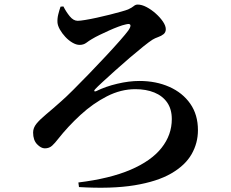

<svg xmlns="http://www.w3.org/2000/svg" viewBox="-20 -793 1040 863"><path d="M265 -764.1 252.1 -763Q246.8 -747.8 242 -728.9Q237.3 -710.1 238.3 -692.5Q239.2 -678.4 248.8 -660.9Q258.5 -643.5 273.3 -627.6Q288 -611.6 305.4 -601.4Q322.7 -591.2 337.8 -591.2Q355.4 -591.2 368.1 -600.7Q380.8 -610.3 392.4 -617Q407.8 -626.4 428.4 -636.3Q448.9 -646.3 470.4 -655.9Q491.8 -665.5 511.3 -672.8Q530.7 -680.2 545 -683.2Q563.5 -688.2 566.1 -680.6Q568.6 -673 556.2 -655.2Q545.9 -641.1 519 -610.4Q492.1 -579.8 456 -541.1Q420 -502.4 381.5 -462.6Q343 -422.9 309.8 -389.7Q276.5 -356.4 255 -337.7Q216.1 -303 187.8 -279.5Q159.5 -256 144.1 -237.2Q128.8 -218.4 128.8 -197.3Q128.8 -163.2 146.6 -144.7Q164.4 -126.2 181.5 -126.2Q201.4 -126.2 214.4 -138.3Q227.3 -150.3 240.2 -167.2Q285.7 -224.9 341.7 -276.4Q397.7 -327.9 460.6 -360.1Q523.5 -392.2 588.1 -392.2Q636.9 -392.2 673.9 -377.1Q710.9 -361.9 731.6 -332Q752.2 -302.1 752.2 -257.7Q752.2 -186.7 706.1 -128.3Q660 -69.9 566.8 -30Q473.6 9.9 332.3 27.2L335 47.8Q481.6 56.6 584 39.9Q686.5 23.1 749.3 -13.2Q812.1 -49.4 840.9 -99.5Q869.7 -149.6 869.7 -207.8Q869.7 -277.5 835.2 -326.8Q800.7 -376.2 741 -402.6Q681.4 -429.1 606.4 -429.1Q559.8 -429.1 507.1 -416.6Q454.3 -404.2 412.3 -383.3Q406.5 -380.8 404.3 -383.2Q402.1 -385.7 406.9 -391.2Q416.5 -401.8 441 -424.4Q465.5 -447 497.6 -475.8Q529.6 -504.6 563 -533.2Q596.4 -561.8 623.9 -583.8Q651.4 -605.8 665.2 -614.5Q676.6 -621.5 690.8 -626.4Q705 -631.3 715.1 -639.4Q725.2 -647.5 725.2 -661.9Q725.2 -676.9 712.5 -695.8Q699.7 -714.7 679.8 -732.4Q659.9 -750.1 638.5 -761.3Q617.1 -772.5 598.8 -772.5Q589.1 -772.5 581.1 -765.6Q573.2 -758.7 555.7 -750.6Q546.6 -746.9 524.5 -740.7Q502.4 -734.4 473.9 -727.2Q445.5 -720 416.1 -713.6Q386.8 -707.2 363.6 -703.4Q340.4 -699.5 329.1 -699.5Q310.1 -699.5 293.5 -719.8Q276.9 -740.2 265 -764.1Z"/></svg>

Font: Noto Serif TC
Style: Regular
Weight: 200
Designer: Ryoko NISHIZUKA 西塚涼子 (kana & ideographs); Frank Grießhammer (Latin, Greek & Cyrillic); Wenlong ZHANG 张文龙 (bopomofo); San
Foundry: Adobe
Version: Version 2.001;hotconv 1.1.0;makeotfexe 2.6.0